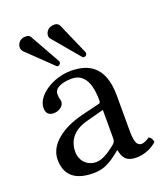

<svg xmlns="http://www.w3.org/2000/svg" viewBox="-125 -735 707 829"><g transform="rotate(-20 228.5 -320.5)"><path d="M86 -645C62.6 -645 48 -626.9 48 -609C48 -603 50 -596 55 -590L169 -480C171 -478 173 -477 176 -477C178.6 -477 189 -481.3 189 -491C189 -492 189 -494 188 -495L110 -634C105 -643 98 -645 86 -645ZM222 -651C190.5 -651 180 -628.8 180 -615C180 -610 181 -604 186 -599L288 -478C290 -476 292 -475 295 -475C306.2 -475 309 -485.4 309 -488C309 -489 309 -491 307.7 -494L245 -637C241 -646 233 -651 222 -651ZM293 -233V-101C293 -88 287 -81 279 -75C253 -54 219 -31 191 -31C141 -31 119 -71 119 -102C119 -147 140 -193 214 -212ZM293 -48C299 -17 309.6 10 360 10C398.3 10 434.3 -7 455 -27C453.3 -39.3 449.3 -47.7 438 -54C430.5 -47.8 413.7 -38 401 -38C372 -38 371 -77 371 -123V-270C371 -412 293 -439 220 -439C138 -439 55 -385 55 -328C55 -304 67 -292 90 -292C119 -292 137 -313 137 -326C137 -333 136 -340 134 -344C133 -347 132 -353 132 -364C132 -395 174 -406 212 -406C246 -406 293 -389 293 -276C293 -269 290 -265 287 -264L201 -243C105 -219 36 -166 36 -98C36 -16 92 10 162 10C196.8 10 227 2 271 -32L291 -48Z"/></g></svg>

Font: Libertinus Math
Style: Regular
Weight: 400
Designer: Philipp H. Poll
Foundry: Khaled Hosny
Version: Version 6.2